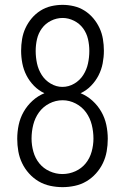

<svg xmlns="http://www.w3.org/2000/svg" viewBox="-20 -763 515 791"><path d="M238 8Q212 8 186.5 2.5Q161 -3 139 -16Q117 -29 99.5 -48.5Q82 -68 71 -91Q60 -114 55.5 -139.5Q51 -165 51 -191Q51 -220 57 -248.5Q63 -277 77.5 -302.5Q92 -328 114 -348Q136 -368 163 -379Q139 -390 120 -409.5Q101 -429 89 -452.5Q77 -476 72 -502Q67 -528 67 -554Q67 -578 71 -602Q75 -626 85 -647.5Q95 -669 110.5 -687.5Q126 -706 146.5 -719Q167 -732 190.5 -737.5Q214 -743 238 -743Q261 -743 284.5 -737.5Q308 -732 328.5 -719Q349 -706 364.5 -687.5Q380 -669 390 -647.5Q400 -626 404 -602Q408 -578 408 -554Q408 -528 403 -502Q398 -476 386 -452.5Q374 -429 355 -409.5Q336 -390 312 -379Q339 -368 361 -348Q383 -328 397.5 -302.5Q412 -277 418 -248.5Q424 -220 424 -191Q424 -165 419.5 -139.5Q415 -114 404 -91Q393 -68 375.5 -48.5Q358 -29 336 -16Q314 -3 288.5 2.5Q263 8 238 8ZM237 -405Q263 -405 286 -418.5Q309 -432 323 -454Q337 -476 342.5 -501.5Q348 -527 348 -553Q348 -578 342.5 -602Q337 -626 322.5 -646Q308 -666 285 -677.5Q262 -689 238 -689Q213 -689 190 -677.5Q167 -666 152.5 -646Q138 -626 132.5 -602Q127 -578 127 -553Q127 -527 132.5 -501.5Q138 -476 152 -454Q166 -432 189 -418.5Q212 -405 237 -405ZM237 -46Q265 -46 290.5 -57.5Q316 -69 333 -90Q350 -111 357.5 -138Q365 -165 365 -192Q365 -221 358 -249Q351 -277 334.5 -300Q318 -323 292 -336.5Q266 -350 238 -350Q209 -350 183 -336.5Q157 -323 140.5 -300Q124 -277 117 -249Q110 -221 110 -192Q110 -165 117.5 -138Q125 -111 142 -90Q159 -69 184.5 -57.5Q210 -46 237 -46Z"/></svg>

Font: Iosevka QP Light
Style: Regular
Weight: 300
Designer: Belleve Invis
Foundry: Belleve Invis
Version: Version 20.0.0; ttfautohint (v1.8.4)